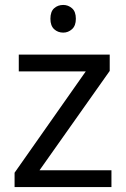

<svg xmlns="http://www.w3.org/2000/svg" viewBox="-20 -757 510 777"><path d="M431 0H39V-58L327 -468H56V-536H424V-470L140 -68H431ZM236 -737Q256 -737 271.5 -723.5Q287 -710 287 -681Q287 -653 271.5 -639Q256 -625 236 -625Q214 -625 199 -639Q184 -653 184 -681Q184 -710 199 -723.5Q214 -737 236 -737Z"/></svg>

Font: Noto Sans Thaana
Style: Regular
Weight: 400
Designer: Monotype Design Team
Foundry: Monotype Imaging Inc.
Version: Version 2.001